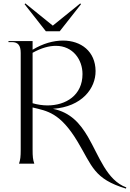

<svg xmlns="http://www.w3.org/2000/svg" viewBox="-20 -964 764 1131"><path d="M722 147 724 140C608 97 565 -43 498 -158C452 -236 396 -302 292 -323C463 -335 544 -444 543 -546C542 -661 458 -725 351 -725C295 -725 233 -708 172 -671V-722H30V-716H50C86 -716 102 -697 102 -652V-84C102 -40 100 -24 92 0H182C174 -24 172 -40 172 -84V-331C257 -310 334 -302 438 -128C523 14 533 90 722 147ZM466 -528C466 -402 367 -343 260 -343C231 -343 199 -348 172 -356V-653C224 -682 270 -694 309 -694C410 -694 466 -612 466 -528ZM250 -780H332L457 -939L453 -944L291 -813L129 -944L125 -939Z"/></svg>

Font: Sinistre
Style: Regular
Weight: 400
Designer: Jules Durand
Foundry: Collletttivo
Version: Version 69.420;Glyphs 3.2 (3217)